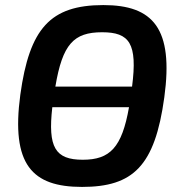

<svg xmlns="http://www.w3.org/2000/svg" viewBox="-20 -723 712 756"><path d="M387 -703C178 -703 96 -611 60 -350C23 -75 106 13 303 13C504 13 590 -69 627 -340C664 -611 583 -703 387 -703ZM382 -596C490 -596 522 -552 500 -382H198C226 -549 270 -596 382 -596ZM306 -94C197 -94 168 -143 186 -301H488C460 -142 413 -94 306 -94Z"/></svg>

Font: Exo 2 Semi Bold
Style: Italic
Weight: 600
Italic angle: -8°
Designer: Natanael Gama
Version: Version 1.001;PS 001.001;hotconv 1.0.88;makeotf.lib2.5.64775